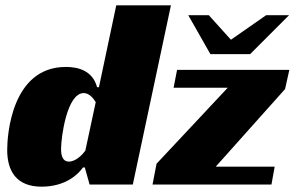

<svg xmlns="http://www.w3.org/2000/svg" viewBox="-20 -692 1105 720"><path d="M351 -365H344C327 -429 270 -441 227 -441C23 -441 7 -184 7 -130C7 -50 42 8 136 8C226 8 274 -39 291 -64H298L316 0H478L621 -672H416ZM294 -343C314 -343 330 -324 339 -309L300 -127C290 -113 265 -86 238 -86C216 -86 209 -107 209 -133C209 -178 231 -343 294 -343ZM552 0H998L1010 -67H789L1049 -358L1065 -430H644L631 -363H834L567 -78ZM978 -635 846 -543 763 -635H686L769 -489H918L1064 -635Z"/></svg>

Font: Racing Sans One
Style: Regular
Weight: 400
Designer: Pablo Impallari, Rodrigo Fuenzalida
Foundry: Pablo Impallari, Rodrigo Fuenzalida
Version: Version 1.001